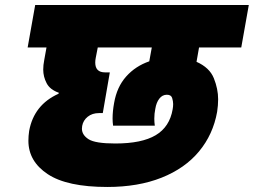

<svg xmlns="http://www.w3.org/2000/svg" viewBox="-20 -760 1010 764"><path d="M772 -571 762 -514Q814 -491 831 -448.5Q848 -406 848 -365Q848 -341 844 -315Q828 -225 772 -157.5Q716 -90 623 -53Q530 -16 407 -16Q247 -16 170 -67Q93 -118 93 -200Q93 -219 96 -239Q115 -343 213 -387L214 -391Q179 -403 165.5 -429Q152 -455 152 -483Q152 -501 156 -521L165 -571H90L120 -740H970L940 -571ZM584 -571H369L361 -530Q359 -520 359 -511Q359 -472 398 -472H417L389 -310H374Q347 -310 329 -295.5Q311 -281 307 -259Q306 -253 306 -248Q306 -223 332.5 -206Q359 -189 439 -189Q544 -189 599.5 -222Q655 -255 667 -325Q669 -336 669 -346Q669 -357 665 -370Q661 -383 644 -383Q626 -383 614 -367.5Q602 -352 598 -327Q594 -308 594 -288Q594 -274 596 -260H430Q428 -274 428 -289Q428 -317 434 -350Q445 -414 482 -455.5Q519 -497 574 -516Z"/></svg>

Font: Fz Poppins Black
Style: Italic
Weight: 900
Italic angle: -10°
Designer: Ninad Kale (Devanagari), Jonny Pinhorn (Latin)
Foundry: Indian Type Foundry
Version: Vit hóa bi Vntype.Com & FontZin.Com